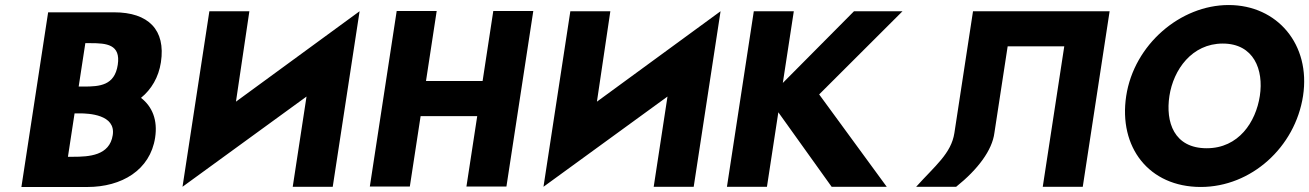

<svg xmlns="http://www.w3.org/2000/svg" viewBox="-20 -747 5230 767"><path d="M294.3 -401.2 320.9 -574.6H341.3C405 -574.6 463 -570.3 450.4 -487.9C437.8 -405.5 378.5 -401.2 314.7 -401.2ZM277.9 -294.1H298.3C333.2 -294.1 443 -289.8 430.4 -207.4C417.8 -125 335.5 -120.7 271.8 -120.7H251.4ZM543.3 -356.1C585 -390.1 613.7 -438.6 622.8 -498.1C642.7 -628.1 572.6 -697.8 435.8 -697.8H172.3L65.5 0H329C465.8 0 579.8 -67.1 599.7 -197.2C610.5 -267.8 588.1 -321.3 543.3 -356.1Z M1309.2 -0.9 1416.5 -702.1 922.6 -340.9 976.2 -702.1H816.4L709.1 -0.9L1204.5 -361.3L1149.4 -0.9Z M1660.3 -283.2H1886.4L1843.3 -1.9H2003.1L2110.4 -703.1H1950.6L1907.9 -423.5H1681.8L1724.5 -703.1H1564.7L1457.4 -1.9H1617.2Z M2751.2 -0.9 2858.5 -702.1 2364.6 -340.9 2418.2 -702.1H2258.4L2151.1 -0.9L2646.5 -361.3L2591.4 -0.9Z M3522.3 -0.9 3252.4 -369.8 3585.4 -702.1H3391.6L3107.2 -415.7L3151.1 -702.1H2991.3L2884 -0.9H3043.8L3089.3 -298.4L3302.2 -0.9Z M3867 -702.1H4412.7L4305.4 -0.9H4145.6L4231.5 -561.9H4005.4L3952.4 -215.9C3943.6 -147.1 3886.8 -70.6 3799.7 -0.9H3639.9C3715.6 -85 3780.1 -134 3792.6 -215.9Z M4651.6 -363.9C4667.6 -468.5 4741.4 -573 4864.6 -573C4988.7 -573 5028.8 -468.5 5012.8 -363.9C4996.8 -259.4 4928.1 -154.8 4800.6 -154.8C4669.7 -154.8 4635.6 -259.4 4651.6 -363.9ZM4479 -363.9C4447.7 -159.1 4569.5 -0.1 4776.9 -0.1C4978.4 -0.1 5154 -159.1 5185.4 -363.9C5216.7 -568.8 5082.8 -726.9 4888.2 -726.9C4695.2 -726.9 4510.4 -568.8 4479 -363.9Z"/></svg>

Font: Sztylet
Style: BdObl
Weight: 700
Foundry: Cannot Into Space Fonts, PlusOne Fonts
Version: Version 0.12